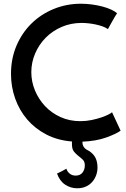

<svg xmlns="http://www.w3.org/2000/svg" viewBox="-20 -753 678 1030"><path d="M627 -52Q604 -35 550 -15.5Q496 4 422 7Q422 22 426.5 30.5Q431 39 437.5 44.5Q444 50 451.5 53.5Q459 57 465 62Q486 78 494.5 98.5Q503 119 503 146Q503 167 496 186.5Q489 206 475.5 222Q462 238 441.5 247.5Q421 257 394 257Q359 257 329.5 237.5Q300 218 286 178Q299 172 311.5 165.5Q324 159 336 152Q341 168 354 178.5Q367 189 386 189Q410 189 422.5 173Q435 157 435 134Q435 114 424 103.5Q413 93 400.5 83.5Q388 74 377 60.5Q366 47 366 22V6Q289 0 228.5 -31.5Q168 -63 126 -112Q84 -161 61.5 -224Q39 -287 39 -357Q39 -439 68.5 -508Q98 -577 149 -627Q200 -677 268.5 -705Q337 -733 414 -733Q443 -733 473 -729Q503 -725 529.5 -718Q556 -711 576.5 -701.5Q597 -692 608 -682Q600 -670 595.5 -662Q591 -654 586 -645.5Q581 -637 575 -626Q569 -615 559 -597Q546 -606 528.5 -612Q511 -618 492 -622Q473 -626 453.5 -628Q434 -630 418 -630Q360 -630 310.5 -608.5Q261 -587 225 -550.5Q189 -514 168.5 -466Q148 -418 148 -366Q148 -315 167.5 -268Q187 -221 221.5 -184Q256 -147 304.5 -125Q353 -103 411 -103Q442 -103 471 -109Q500 -115 523.5 -123Q547 -131 562.5 -139Q578 -147 581 -151Z"/></svg>

Font: JosefinSans
Style: SemiBold
Weight: 600
Designer: Santiago Orozco
Foundry: Typemade
Version: Version 1.0 ; ttfautohint (v1.3)